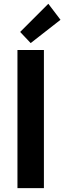

<svg xmlns="http://www.w3.org/2000/svg" viewBox="-20 -980 335 1000"><path d="M70.9 0V-719.7H208.7V0ZM139.8 -755.6 85 -813.6 231.7 -960.3 295.1 -876.9Z"/></svg>

Font: Reddit Sans Condensed
Style: Regular
Weight: 400
Designer: Stephen Hutchings
Foundry: Reddit
Version: Version 1.014